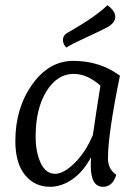

<svg xmlns="http://www.w3.org/2000/svg" viewBox="-20 -708 527 738"><path d="M330 -104Q301 -49 259 -19.5Q217 10 172 10Q113 10 76 -35.5Q39 -81 39 -166Q39 -292 103.5 -383Q168 -474 262 -474Q364 -474 441 -417Q395 -193 395 -99Q395 -58 427 -36Q413 10 376 10Q329 10 329 -71Q329 -93 330 -104ZM337 -189Q350 -279 366 -379Q315 -424 263 -424Q200 -424 158.5 -357Q117 -290 117 -183Q117 -123 136.5 -81.5Q156 -40 192 -40Q225 -40 267 -81.5Q309 -123 337 -189ZM394 -604Q372 -592 311 -564Q250 -536 235 -525Q222 -538 222 -554Q222 -574 243 -584Q348 -644 393 -688Q423 -666 423 -643Q423 -621 394 -604Z"/></svg>

Font: Overlock
Style: Italic
Weight: 400
Designer: Dario Muhafara
Foundry: Dario Manuel Muhafara
Version: Version 1.002